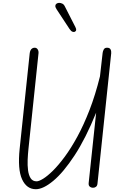

<svg xmlns="http://www.w3.org/2000/svg" viewBox="-20 -1346 864 1376"><path d="M237 10Q171 10 138.2 -61Q105.5 -132 121 -281L193 -965Q194.5 -976.5 198.8 -985.2Q203 -994 210.5 -999Q218 -1004 228.5 -1004Q242.5 -1004 250 -992.2Q257.5 -980.5 256 -964.5L184 -279.5Q180 -242 178.2 -201.5Q176.5 -161 181 -125.8Q185.5 -90.5 199.8 -68.5Q214 -46.5 242.5 -46.5Q259 -46.5 289.5 -65.2Q320 -84 359.8 -123.2Q399.5 -162.5 444.2 -223Q489 -283.5 534.5 -367Q580 -450.5 621.8 -558.2Q663.5 -666 696.5 -799L715.5 -966.5Q717 -979.5 723.8 -991.8Q730.5 -1004 747 -1004Q766 -1004 772.2 -992Q778.5 -980 777 -964.5L678.5 -29.5Q677 -14.5 668 -7.5Q659 -0.5 647 -0.5Q633 -0.5 623.2 -8.8Q613.5 -17 615.5 -35L669 -538.5Q594.5 -354.5 514.8 -232.8Q435 -111 362.5 -50.5Q290 10 237 10ZM518 -1119.5Q510 -1114.5 499.5 -1118.5Q489 -1122.5 478.5 -1138L385.5 -1279.5Q376 -1294 376.5 -1304Q377 -1314 384.8 -1319.5Q392.5 -1325 403 -1325.5Q414.5 -1325.5 426 -1320.2Q437.5 -1315 444.5 -1300.5L520 -1152.5Q527 -1138.5 526 -1131Q525 -1123.5 518 -1119.5Z"/></svg>

Font: Edu NSW ACT Hand Pre
Style: Regular
Weight: 400
Designer: Tina and Corey Anderson, Eben Sorkin, Mirko Velimirovic
Foundry: Sorkin Type Co.
Version: Version 2.000